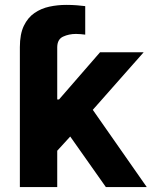

<svg xmlns="http://www.w3.org/2000/svg" viewBox="-20 -757 617 777"><path d="M408.4 0 264.2 -204.5 211.6 -147V0H60.4V-529.8H211.6V-354.4H218.8L384.9 -545.5H561.4L355.5 -312.5L573.9 0ZM211.6 -475.5H60.4V-566.1Q60.4 -619 76.5 -652.5Q92.7 -686.1 119.7 -704.5Q146.7 -723 179.9 -730.1Q213.1 -737.2 247.9 -737.2Q271.7 -737.2 291.4 -735.6Q311.1 -734 324.9 -732.2V-616.8Q316.1 -617.9 306.6 -618.8Q297.2 -619.7 287.6 -619.7Q258.9 -619.7 235.4 -608.8Q212 -598 211.6 -566.1Z"/></svg>

Font: InterMG
Style: Bold
Weight: 700
Designer: Rasmus Andersson
Foundry: rsms
Version: Version 3.019;December 26, 2023;FontCreator 15.0.0.2955 64-b